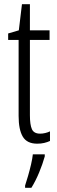

<svg xmlns="http://www.w3.org/2000/svg" viewBox="-20 -677 274 918"><path d="M172 -38Q184 -38 196.5 -41Q209 -44 219 -49V-3Q206 3 191 6.5Q176 10 158 10Q109 10 89 -23.5Q69 -57 69 -123V-486H19V-517L70 -532L85 -657H123V-532H217V-486H123V-126Q123 -81 132.5 -59.5Q142 -38 172 -38ZM194 71Q184 107 167 148Q150 189 130 221H100V210Q106 192 114 164.5Q122 137 128.5 109Q135 81 137 61H194Z"/></svg>

Font: Noto Sans Ethiopic ExtraCondensed Light
Style: Regular
Weight: 300
Width: 2
Designer: Monotype Design Team
Foundry: Monotype Imaging Inc.
Version: Version 2.102; ttfautohint (v1.8.4.7-5d5b)